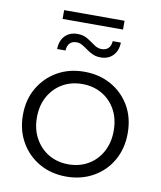

<svg xmlns="http://www.w3.org/2000/svg" viewBox="-90 -889 807 965"><g transform="rotate(10 313.5 -407.0)"><path d="M313.5 4.7Q236.6 4.7 176.3 -29.7Q116 -64 81.1 -124.7Q46.1 -185.5 46.1 -263.1Q46.1 -341.7 81.2 -401.6Q116.2 -461.5 176.3 -495.9Q236.4 -530.2 313.5 -530.2Q390.6 -530.2 451.2 -495.9Q511.8 -461.6 546.4 -401.7Q580.9 -341.9 580.9 -263.1Q580.9 -185.3 546.4 -124.6Q512 -64 451.1 -29.7Q390.3 4.7 313.5 4.7ZM313.5 -57.9Q369.9 -57.9 414.2 -83.5Q458.4 -109.2 483.9 -155.7Q509.4 -202.2 509.4 -263Q509.4 -324.8 483.9 -370.8Q458.4 -416.8 414.2 -442.2Q369.9 -467.6 313.8 -467.6Q257.7 -467.6 213.6 -442.2Q169.6 -416.8 143.6 -370.8Q117.6 -324.8 117.6 -263Q117.6 -202.2 143.6 -155.7Q169.6 -109.2 213.6 -83.5Q257.6 -57.9 313.5 -57.9ZM380.2 -615.2Q357.3 -615.2 339.6 -623.2Q321.8 -631.2 306.9 -642.2Q292 -653.2 278 -661.2Q264 -669.2 249.1 -669.2Q226.2 -669.2 214 -656Q201.8 -642.8 200.8 -618.9H158Q159 -662.2 182.9 -686.8Q206.9 -711.4 246.8 -711.4Q276.7 -711.4 298.2 -697.9Q319.8 -684.4 338.6 -670.9Q357.5 -657.4 377.3 -657.4Q400.2 -657.4 412.7 -670.4Q425.2 -683.4 426.2 -706.3H467.9Q466.9 -664.5 443.2 -639.9Q419.5 -615.2 380.2 -615.2ZM158.8 -772.6V-817.5H467.1V-772.6Z"/></g></svg>

Font: Montserrat Thin
Style: Regular
Weight: 100
Designer: Julieta Ulanovsky
Foundry: Julieta Ulanovsky
Version: Version 9.000